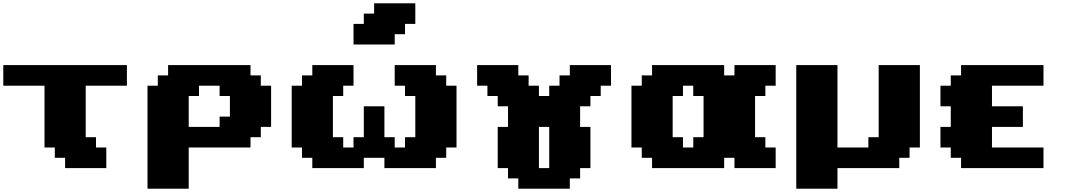

<svg xmlns="http://www.w3.org/2000/svg" viewBox="-20 -1020 6477 1165"><path d="M375 0H625V-125H562.5V-187.5H500V-500H750V-625H0V-500H250V-125H312.5V-62.5H375Z M875 125H1125V-125H1500V-187.5H1562.5V-250H1625V-500H1562.5V-562.5H1500V-625H1000V-562.5H937.5V-500H875ZM1312.5 -250H1125V-437.5H1187.5V-500H1312.5V-437.5H1375V-312.5H1312.5Z M2312.5 0H2625V-62.5H2687.5V-125H2750V-500H2687.5V-562.5H2625V-625H2375V-500H2437.5V-437.5H2500V-187.5H2437.5V-125H2375V-187.5H2312.5V-375H2187.5V-187.5H2125V-125H2062.5V-187.5H2000V-437.5H2062.5V-500H2125V-625H1875V-562.5H1812.5V-500H1750V-125H1812.5V-62.5H1875V0H2187.5V-62.5H2312.5ZM2125 -750H2375V-812.5H2437.5V-875H2500V-1000H2250V-937.5H2187.5V-875H2125Z M3125 125H3437.5V62.5H3500V0H3562.5V-250H3500V-375H3562.5V-437.5H3625V-500H3687.5V-625H3437.5V-562.5H3375V-500H3312.5V-437.5H3250V-500H3187.5V-562.5H3125V-625H2875V-500H2937.5V-437.5H3000V-375H3062.5V-250H3000V0H3062.5V62.5H3125ZM3312.5 0H3250V-250H3312.5Z M4436.5 0H4686.5V-125H4624V-187.5H4561.5V-437.5H4624V-500H4686.5V-625H4436.5V-562.5H4374V-625H3936.5V-562.5H3874V-500H3811.5V-125H3874V-62.5H3936.5V0H4374V-62.5H4436.5ZM4186.5 -125H4124V-187.5H4061.5V-437.5H4124V-500H4186.5V-437.5H4249V-187.5H4186.5Z M4811.5 125H5061.5V0H5436.5V-62.5H5499V-125H5561.5V-625H5311.5V-187.5H5249V-125H5061.5V-625H4811.5Z M5811.5 0H6311.5V-125H5999V-250H6186.5V-375H5999V-500H6311.5V-625H5811.5V-562.5H5749V-500H5686.5V-375H5749V-250H5686.5V-125H5749V-62.5H5811.5Z"/></svg>

Font: Faithful 32x
Style: Bold
Weight: 400
Foundry: Faithful Resource Pack
Version: Version 1.0; January 27, 2023